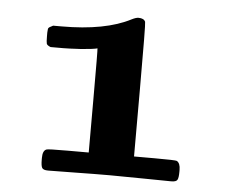

<svg xmlns="http://www.w3.org/2000/svg" viewBox="-41 -507 656 553"><g transform="rotate(5 287.5 -230.5)"><path d="M80 -386Q80 -392 80 -395.5Q80 -399 80.5 -402Q81 -405 81 -406.5Q81 -408 83 -410Q85 -412 85.5 -412Q86 -412 89.5 -414Q93 -416 95 -417H119Q246 -417 319 -455Q331 -461 338 -461Q354 -461 358 -451Q360 -447 360 -254V-62H420Q480 -62 484 -60Q494 -54 494 -35V-29Q494 -12 490.5 -6Q487 0 473 0Q451 0 394.5 -1Q338 -2 295 -2Q252 -2 196 -1Q140 0 117 0Q103 0 99.5 -6Q96 -12 96 -29V-35Q96 -56 107 -60Q110 -62 170 -62H229V-213Q229 -363 228 -363Q218 -360 181 -357Q178 -357 170 -356.5Q162 -356 150 -355.5Q138 -355 130 -355H93Q83 -359 81.5 -363.5Q80 -368 80 -386Z"/></g></svg>

Font: KaTeX_Math
Style: Bold Italic
Weight: 700
Version: Version 3699957226